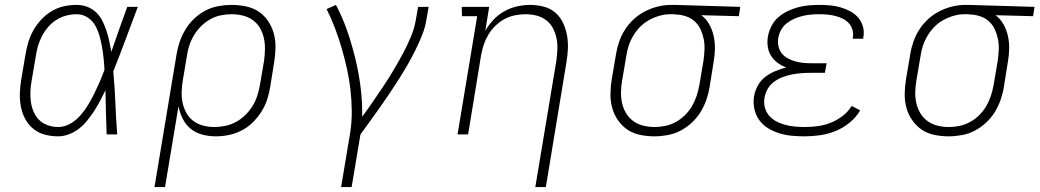

<svg xmlns="http://www.w3.org/2000/svg" viewBox="-20 -548 4240 783"><path d="M217 8Q189 8 162.5 1Q136 -6 115.5 -23Q95 -40 82.5 -63.5Q70 -87 65 -114Q60 -141 61 -169Q62 -197 67 -226L84 -326Q88 -351 95.5 -376Q103 -401 116.5 -425Q130 -449 149 -469Q168 -489 191.5 -503Q215 -517 241 -522.5Q267 -528 292 -528Q316 -528 336.5 -520Q357 -512 372.5 -497Q388 -482 397.5 -463Q407 -444 414 -423Q421 -402 425.5 -380.5Q430 -359 434 -337Q450 -383 466 -428.5Q482 -474 499 -520H542Q517 -454 492.5 -388Q468 -322 442 -257Q448 -193 450.5 -128.5Q453 -64 458 0H415Q413 -45 412 -90Q411 -135 410 -180Q400 -159 389 -138Q378 -117 365 -97Q352 -77 337 -58Q322 -39 303 -24Q284 -9 261.5 -0.5Q239 8 217 8ZM218 -30Q243 -30 266.5 -43.5Q290 -57 308 -77.5Q326 -98 339.5 -120.5Q353 -143 364.5 -166.5Q376 -190 386.5 -214Q397 -238 406 -263Q405 -287 402.5 -310.5Q400 -334 396 -357Q392 -380 385.5 -402.5Q379 -425 368 -444.5Q357 -464 337 -477Q317 -490 293 -490Q272 -490 250.5 -484.5Q229 -479 210 -467Q191 -455 176 -437.5Q161 -420 151 -400.5Q141 -381 135 -360.5Q129 -340 126 -319L109 -219Q105 -197 104 -175Q103 -153 106 -132Q109 -111 117.5 -91.5Q126 -72 140.5 -58Q155 -44 175.5 -37Q196 -30 218 -30Z M610 215 700 -326Q704 -352 713 -378Q722 -404 736.5 -428Q751 -452 772 -472Q793 -492 818 -505Q843 -518 870.5 -523Q898 -528 924 -528Q954 -528 983 -522Q1012 -516 1035 -500.5Q1058 -485 1073.5 -462Q1089 -439 1096.5 -411.5Q1104 -384 1103.5 -354Q1103 -324 1098 -294L1082 -194Q1078 -168 1069.5 -142Q1061 -116 1046 -92.5Q1031 -69 1011 -49Q991 -29 965.5 -16Q940 -3 913.5 2.5Q887 8 861 8Q832 8 805 1Q778 -6 757.5 -23Q737 -40 725 -64Q713 -88 708 -115L653 215ZM854 -30Q876 -30 898 -34.5Q920 -39 941 -50Q962 -61 979.5 -78Q997 -95 1009.5 -115Q1022 -135 1029 -157Q1036 -179 1040 -201L1057 -301Q1060 -324 1060.5 -347.5Q1061 -371 1056 -393Q1051 -415 1040 -434Q1029 -453 1011 -466Q993 -479 970.5 -484.5Q948 -490 924 -490Q903 -490 880.5 -485.5Q858 -481 837.5 -469.5Q817 -458 800 -441Q783 -424 771 -404Q759 -384 752 -362.5Q745 -341 742 -319L726 -223Q722 -200 721 -176Q720 -152 724.5 -130Q729 -108 739.5 -88.5Q750 -69 767.5 -55.5Q785 -42 807.5 -36Q830 -30 854 -30Z M1371 215 1408 -6Q1415 -51 1414.5 -96Q1414 -141 1409 -184Q1404 -227 1394.5 -269.5Q1385 -312 1373 -353Q1361 -394 1346 -433.5Q1331 -473 1312 -511L1350 -528Q1377 -477 1396 -422Q1415 -367 1429 -309.5Q1443 -252 1450.5 -192.5Q1458 -133 1457 -72Q1480 -103 1501.5 -134.5Q1523 -166 1544.5 -198Q1566 -230 1585.5 -263Q1605 -296 1623 -329.5Q1641 -363 1655.5 -397.5Q1670 -432 1676 -468L1685 -520H1728L1719 -468Q1714 -436 1701.5 -405Q1689 -374 1674 -343.5Q1659 -313 1642 -283.5Q1625 -254 1606.5 -225Q1588 -196 1569 -167.5Q1550 -139 1530 -111Q1510 -83 1490 -55Q1470 -27 1450 0L1414 215Z M2163 215 2249 -301Q2252 -324 2253 -347Q2254 -370 2249.5 -392Q2245 -414 2235 -433Q2225 -452 2207.5 -465.5Q2190 -479 2168 -484.5Q2146 -490 2123 -490Q2102 -490 2079.5 -485.5Q2057 -481 2037 -470Q2017 -459 2000 -442.5Q1983 -426 1971.5 -406.5Q1960 -387 1953 -366Q1946 -345 1942 -323L1889 0H1846L1926 -482H1864L1863 -520H1975L1959 -422Q1973 -447 1993 -468Q2013 -489 2037.5 -502.5Q2062 -516 2089 -522Q2116 -528 2142 -528Q2170 -528 2197 -521Q2224 -514 2244 -497Q2264 -480 2275.5 -456Q2287 -432 2292 -405.5Q2297 -379 2296 -351Q2295 -323 2290 -294L2206 215Z M2649 8Q2619 8 2590 2Q2561 -4 2538.5 -19.5Q2516 -35 2500 -58Q2484 -81 2476.5 -108.5Q2469 -136 2469.5 -166Q2470 -196 2475 -226L2492 -326Q2496 -352 2505 -378Q2514 -404 2529 -427.5Q2544 -451 2565.5 -470.5Q2587 -490 2612 -502.5Q2637 -515 2663.5 -521.5Q2690 -528 2716 -528H2731L2999 -520L2993 -482L2840 -486Q2860 -471 2872.5 -448.5Q2885 -426 2890.5 -401Q2896 -376 2895.5 -349Q2895 -322 2890 -294L2874 -194Q2870 -168 2861 -142Q2852 -116 2837.5 -92Q2823 -68 2801.5 -48Q2780 -28 2755 -15Q2730 -2 2702.5 3Q2675 8 2649 8ZM2650 -30Q2671 -30 2693 -34.5Q2715 -39 2736 -50.5Q2757 -62 2774 -79Q2791 -96 2802.5 -116Q2814 -136 2821 -157.5Q2828 -179 2832 -201L2849 -301Q2852 -323 2853 -345Q2854 -367 2850 -387.5Q2846 -408 2837.5 -427Q2829 -446 2814 -460Q2799 -474 2779 -481Q2759 -488 2737 -489L2725 -490H2714Q2692 -490 2670.5 -484Q2649 -478 2628.5 -467Q2608 -456 2591.5 -439.5Q2575 -423 2563 -403Q2551 -383 2544 -362Q2537 -341 2534 -319L2517 -219Q2513 -196 2512.5 -172.5Q2512 -149 2517 -127Q2522 -105 2533.5 -86Q2545 -67 2563 -54Q2581 -41 2603.5 -35.5Q2626 -30 2650 -30Z M3261 8Q3234 8 3208 5.5Q3182 3 3158 -4.5Q3134 -12 3112.5 -25Q3091 -38 3076.5 -58Q3062 -78 3056.5 -103.5Q3051 -129 3055 -155Q3059 -178 3070.5 -199Q3082 -220 3101 -234.5Q3120 -249 3142 -258Q3164 -267 3186 -273Q3167 -280 3151 -292Q3135 -304 3124.5 -320.5Q3114 -337 3111 -358Q3108 -379 3112 -401Q3116 -422 3126.5 -442.5Q3137 -463 3154.5 -478Q3172 -493 3193 -503Q3214 -513 3235 -518.5Q3256 -524 3278 -526Q3300 -528 3321 -528Q3344 -528 3365.5 -526Q3387 -524 3408 -518Q3429 -512 3447.5 -502Q3466 -492 3479.5 -476.5Q3493 -461 3499 -440Q3505 -419 3501 -397L3500 -390H3457L3458 -395Q3461 -411 3456.5 -426.5Q3452 -442 3441.5 -453.5Q3431 -465 3416.5 -472Q3402 -479 3386.5 -483Q3371 -487 3354.5 -488.5Q3338 -490 3321 -490Q3305 -490 3287.5 -488.5Q3270 -487 3253.5 -483Q3237 -479 3220.5 -472Q3204 -465 3189.5 -454Q3175 -443 3166 -427Q3157 -411 3154 -394Q3151 -377 3154.5 -360Q3158 -343 3168 -330.5Q3178 -318 3193 -310Q3208 -302 3224 -297.5Q3240 -293 3257 -291.5Q3274 -290 3292 -290H3351L3344 -251H3285Q3266 -251 3247.5 -249.5Q3229 -248 3210.5 -244.5Q3192 -241 3173 -234Q3154 -227 3137.5 -215Q3121 -203 3111 -186Q3101 -169 3098 -150Q3094 -130 3099 -110.5Q3104 -91 3116.5 -76.5Q3129 -62 3146 -53Q3163 -44 3181.5 -39Q3200 -34 3220.5 -32Q3241 -30 3262 -30Q3288 -30 3314.5 -33.5Q3341 -37 3366.5 -47Q3392 -57 3415.5 -74.5Q3439 -92 3453 -116L3488 -98Q3471 -69 3444.5 -47.5Q3418 -26 3387 -13.5Q3356 -1 3324 3.5Q3292 8 3261 8Z M3849 8Q3819 8 3790 2Q3761 -4 3738.5 -19.5Q3716 -35 3700 -58Q3684 -81 3676.5 -108.5Q3669 -136 3669.5 -166Q3670 -196 3675 -226L3692 -326Q3696 -352 3705 -378Q3714 -404 3729 -427.5Q3744 -451 3765.5 -470.5Q3787 -490 3812 -502.5Q3837 -515 3863.5 -521.5Q3890 -528 3916 -528H3931L4199 -520L4193 -482L4040 -486Q4060 -471 4072.5 -448.5Q4085 -426 4090.5 -401Q4096 -376 4095.5 -349Q4095 -322 4090 -294L4074 -194Q4070 -168 4061 -142Q4052 -116 4037.5 -92Q4023 -68 4001.5 -48Q3980 -28 3955 -15Q3930 -2 3902.5 3Q3875 8 3849 8ZM3850 -30Q3871 -30 3893 -34.5Q3915 -39 3936 -50.5Q3957 -62 3974 -79Q3991 -96 4002.5 -116Q4014 -136 4021 -157.5Q4028 -179 4032 -201L4049 -301Q4052 -323 4053 -345Q4054 -367 4050 -387.5Q4046 -408 4037.5 -427Q4029 -446 4014 -460Q3999 -474 3979 -481Q3959 -488 3937 -489L3925 -490H3914Q3892 -490 3870.5 -484Q3849 -478 3828.5 -467Q3808 -456 3791.5 -439.5Q3775 -423 3763 -403Q3751 -383 3744 -362Q3737 -341 3734 -319L3717 -219Q3713 -196 3712.5 -172.5Q3712 -149 3717 -127Q3722 -105 3733.5 -86Q3745 -67 3763 -54Q3781 -41 3803.5 -35.5Q3826 -30 3850 -30Z"/></svg>

Font: Iosevka Etoile Extralight
Style: Italic
Weight: 200
Italic angle: -9°
Designer: Belleve Invis
Foundry: Belleve Invis
Version: Version 22.1.2; ttfautohint (v1.8.4)